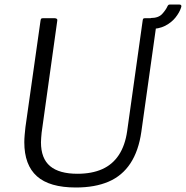

<svg xmlns="http://www.w3.org/2000/svg" viewBox="-20 -823 826 853"><path d="M608 -238Q596 -153 559.5 -97.5Q523 -42 462.5 -16Q402 10 317 10Q200 10 144 -40Q88 -90 88 -191Q88 -206 89.5 -223Q91 -240 93 -258L160 -731Q161 -738 163 -740Q165 -742 170 -742H224Q230 -742 233 -738.5Q236 -735 234 -728L165 -234Q164 -222 163 -211.5Q162 -201 162 -191Q162 -119 202.5 -85Q243 -51 324 -51Q388 -51 434 -71.5Q480 -92 508 -134.5Q536 -177 545 -241L614 -733Q615 -739 617 -740.5Q619 -742 623 -742H668Q674 -742 676 -738.5Q678 -735 677 -729L608 -238ZM776 -803Q783 -803 785 -799Q787 -795 784 -788Q777 -767 759.5 -745Q742 -723 714 -708.5Q686 -694 645 -694L650 -743Q684 -743 700.5 -761Q717 -779 725 -797Q728 -802 731 -802.5Q734 -803 738 -803Z"/></svg>

Font: Libre Franklin Thin Light
Style: Italic
Weight: 300
Italic angle: -8°
Version: Version 3.000